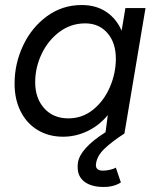

<svg xmlns="http://www.w3.org/2000/svg" viewBox="-20 -532 627 764"><path d="M38 -199Q38 -279 72 -351Q106 -423 167 -467.5Q228 -512 305 -512Q362 -512 402.5 -485Q443 -458 464 -410L479 -500H559L475 0H474Q426 31 396 59.5Q366 88 362 120Q360 133 367 140Q374 147 389 147Q405 147 420 143Q435 139 441 135L461 194Q433 212 393 212Q344 212 316.5 191.5Q289 171 289 133Q289 122 290 116Q298 59 400 -6L409 -74Q374 -32 327.5 -10Q281 12 231 12Q174 12 130 -14.5Q86 -41 62 -89Q38 -137 38 -199ZM252 -61Q308 -61 351 -96Q394 -131 417.5 -186Q441 -241 441 -298Q441 -362 407.5 -400.5Q374 -439 319 -439Q262 -439 216.5 -405Q171 -371 145.5 -317Q120 -263 120 -205Q120 -141 156 -101Q192 -61 252 -61Z"/></svg>

Font: Oak Sans
Style: Italic
Weight: 400
Italic angle: -9.49998°
Foundry: Erik Kennedy, Walven
Version: Version 1.000